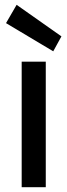

<svg xmlns="http://www.w3.org/2000/svg" viewBox="-20 -777 280 797"><path d="M70 0V-521H170V0ZM201 -564 5 -681 49 -757 235 -626Z"/></svg>

Font: DM Sans 10pt Medium
Style: Regular
Weight: 500
Version: Version 4.004;gftools[0.9.30]